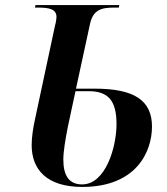

<svg xmlns="http://www.w3.org/2000/svg" viewBox="-20 -734 658 758"><path d="M305 4C519 4 580 -136 580 -234C580 -338 510 -384 354 -384H280L335 -638C347 -696 381 -704 430 -704H449L451 -714H120L118 -704H131C172 -704 203 -699 203 -667C203 -660 201 -646 197 -632L119 -267C111 -232 105 -193 105 -161C105 -66 163 4 305 4ZM304 -6C254 -6 230 -39 230 -104C230 -135 238 -184 248 -234L278 -374H330C407 -374 440 -337 440 -244C440 -155 398 -6 304 -6Z"/></svg>

Font: Noto Serif Display SemiBold
Style: Italic
Weight: 600
Italic angle: -12°
Designer: Monotype Design Team
Foundry: Monotype Imaging Inc.
Version: Version 2.009